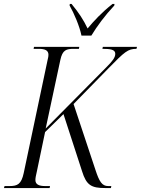

<svg xmlns="http://www.w3.org/2000/svg" viewBox="-41 -951 713 971"><path d="M371 -771H421C450 -819 490 -873 537 -923L538 -931H528C473 -888 433 -844 402 -807C381 -851 358 -886 321 -931H312L311 -923C333 -885 362 -817 371 -771ZM-21 0H210L212 -10H188C156 -10 138 -18 138 -41C138 -51 141 -65 145 -82L187 -283L280 -374L374 -85C396 -14 421 0 491 0H520L522 -10H506C475 -10 461 -33 442 -91L331 -425L507 -605C590 -690 606 -704 649 -704L652 -714H479L477 -704C516 -704 542 -701 542 -679C542 -660 528 -642 496 -610L190 -301L264 -647C275 -699 294 -704 334 -704H358L360 -714H131L129 -704H155C187 -704 204 -696 204 -674C204 -668 203 -659 200 -649L79 -76C67 -20 48 -10 7 -10H-18Z"/></svg>

Font: Noto Serif Display Condensed Light
Style: Italic
Weight: 300
Width: 3
Italic angle: -12°
Designer: Monotype Design Team
Foundry: Monotype Imaging Inc.
Version: Version 2.009